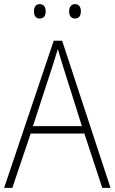

<svg xmlns="http://www.w3.org/2000/svg" viewBox="-20 -913 557 933"><path d="M145 -858C145 -837 154 -823 173 -823C193 -823 202 -837 202 -858C202 -878 193 -893 173 -893C154 -893 145 -878 145 -858ZM316 -858C316 -837 325 -823 344 -823C364 -823 373 -837 373 -858C373 -879 364 -893 344 -893C326 -893 316 -878 316 -858ZM477 0H517L282 -715H241L0 0H40L129 -264H390ZM288 -585 378 -300H140L233 -585C242 -614 252 -644 261 -675C270 -642 280 -611 288 -585Z"/></svg>

Font: Noto Sans Myanmar SemiCondensed ExtraLight
Style: Regular
Weight: 200
Width: 4
Designer: Monotype Design Team
Foundry: Monotype Imaging Inc.
Version: Version 2.107